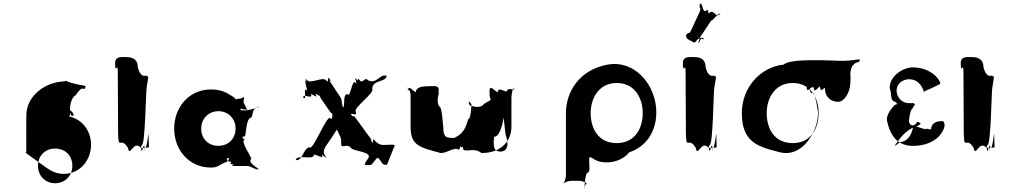

<svg xmlns="http://www.w3.org/2000/svg" viewBox="-20 -1150 7061 1335"><path d="M499 -568C455 -579 443 -585 440 -588C437 -587 431 -584 411 -583C280 -572 163 -475 163 -347C162 -347 163 -104 163 -104C162 -98 163 -89 159 -87L301 15C335 39 373 59 422 59C534 59 613 -32 613 -145C612 -257 531 -346 412 -346C323 -346 243 -305 215 -239C209 -235 199 -182 197 -177C197 -134 200 -131 222 -115C247 -105 247 -111 267 -112C274 -109 282 -122 290 -122C328 -190 392 -274 445 -320C492 -366 458 -394 466 -384C475 -380 493 -362 493 -348C473 -343 478 -340 478 -344C470 -356 464 -391 468 -410C468 -433 487 -483 505 -486C517 -504 534 -528 549 -534C573 -530 572 -532 575 -549C568 -559 537 -556 499 -568ZM483 3C483 74 430 124 363 124C297 124 244 74 244 3C244 -67 294 -117 363 -117C435 -117 483 -67 483 3ZM440 -588C437 -591 444 -590 440 -588Z M858 -753C818 -753 779 -761 779 -702C779 -635 781 -771 781 -704C781 -626 799 -731 799 -646C799 -579 801 -336 801 -269V-230C803 -95 819 -208 870 -121C883 -49 908 -185 962 -119C966 -52 981 -186 984 -116C984 -49 982 -181 982 -114C980 -49 982 -191 984 -127C1001 -83 1013 -268 1013 -204C1014 -128 1016 -144 1016 -125C1015 -126 1012 -124 1010 -125C998 -121 964 -122 962 -122C962 -122 956 -129 967 -143C990 -143 994 -526 1000 -543C1004 -573 1011 -605 1011 -617C1001 -620 1003 -619 998 -625C984 -620 955 -615 938 -683C938 -751 880 -753 858 -753Z M1191 -256C1191 -106 1296 15 1446 15C1500 15 1493 -1 1559 -26C1575 -32 1535 -45 1573 -52C1582 -45 1543 -31 1587 -24C1596 -24 1563 -8 1601 -8C1613 -5 1572 1 1609 4H1691C1728 4 1722 17 1777 30C1786 30 1741 27 1779 27C1771 15 1699 -19 1727 -46C1736 -46 1644 -178 1682 -178C1690 -180 1639 -192 1675 -192C1684 -192 1637 -188 1675 -188C1685 -188 1644 -200 1682 -202C1691 -202 1689 -332 1727 -332C1745 -359 1724 -392 1779 -404C1788 -404 1739 -407 1777 -407C1769 -394 1682 -382 1691 -382C1691 -382 1643 -383 1650 -386C1666 -395 1654 -402 1659 -398C1665 -391 1663 -389 1685 -389C1708 -387 1702 -378 1689 -406C1678 -437 1668 -428 1676 -460C1683 -484 1671 -471 1651 -464C1629 -464 1631 -464 1625 -458C1618 -460 1606 -477 1578 -491C1542 -515 1498 -528 1446 -528C1296 -528 1191 -406 1191 -256ZM1379 -256C1379 -327 1432 -377 1499 -377C1565 -377 1618 -327 1618 -256C1618 -186 1568 -136 1499 -136C1427 -136 1379 -186 1379 -256Z M2648 -142C2635 -142 2610 -144 2587 -172C2562 -202 2583 -138 2562 -164C2539 -191 2586 -135 2565 -164C2545 -196 2581 -154 2556 -188C2535 -217 2475 -299 2454 -328C2427 -366 2449 -320 2423 -351C2400 -378 2441 -317 2423 -348C2406 -375 2469 -334 2454 -372C2433 -401 2589 -504 2568 -533C2572 -597 2661 -577 2669 -621C2648 -650 2688 -594 2667 -623C2617 -637 2602 -563 2538 -592C2517 -621 2504 -564 2481 -592C2456 -622 2481 -569 2458 -602C2437 -631 2477 -571 2456 -600C2437 -625 2473 -550 2451 -576C2428 -603 2417 -466 2396 -495C2358 -498 2384 -398 2363 -404C2342 -433 2387 -375 2366 -404C2345 -455 2371 -441 2333 -495C2312 -524 2300 -547 2279 -576C2254 -610 2292 -567 2273 -600C2252 -629 2292 -573 2271 -602C2248 -627 2273 -561 2247 -592C2224 -619 2138 -564 2116 -592C2092 -622 2128 -567 2105 -598C2084 -627 2124 -567 2103 -596C2084 -622 2129 -559 2108 -584C2087 -613 2129 -496 2108 -525C2087 -536 2118 -451 2088 -470C2067 -499 2111 -439 2090 -468C2079 -506 2148 -459 2145 -488C2124 -517 2196 -458 2177 -488C2160 -516 2221 -462 2202 -495C2181 -524 2222 -469 2199 -496C2178 -522 2225 -447 2207 -471C2207 -471 2297 -342 2276 -371C2261 -391 2322 -321 2305 -348C2287 -379 2328 -324 2305 -351C2279 -382 2302 -307 2276 -328C2255 -357 2154 -97 2133 -126C2087 -120 2084 -24 2034 -38C2013 -67 2057 -7 2036 -36C2043 -79 2142 -38 2164 -67C2143 -96 2239 -37 2220 -67C2203 -95 2263 -34 2243 -58C2222 -87 2267 -30 2246 -59C2223 -91 2227 -108 2258 -152C2286 -192 2369 -312 2345 -312C2338 -336 2352 -377 2336 -377C2320 -354 2317 -354 2301 -377C2285 -377 2299 -336 2293 -312L2349 -193C2349 -189 2354 -173 2352 -152C2352 -135 2355 -133 2369 -133C2386 -137 2404 -142 2423 -119C2440 -98 2572 -95 2540 -49C2508 -3 2511 -2 2535 -2C2560 -2 2562 -1 2583 -29C2603 -58 2607 -60 2627 -31C2646 -3 2646 -3 2671 -5L2725 -140C2716 -148 2678 -142 2648 -142Z M2952 -550C2930 -550 2872 -549 2872 -510C2854 -510 2828 -559 2818 -529C2818 -529 2816 -567 2816 -528C2825 -518 2835 -529 2835 -472V-266C2835 -137 2900 -125 3044 -86C3096 -86 3138 -132 3170 -108C3174 -110 3187 -158 3187 -122C3187 -122 3184 -161 3184 -122C3184 -118 3198 -149 3202 -108C3234 -93 3276 -125 3328 -86C3472 -86 3536 -177 3536 -267V-472C3536 -490 3547 -558 3556 -528C3556 -528 3554 -568 3554 -529C3544 -520 3517 -549 3499 -510C3499 -510 3441 -549 3441 -510C3423 -510 3394 -559 3384 -529V-487C3393 -434 3425 -389 3473 -371C3483 -371 3492 -199 3500 -201C3521 -129 3500 -100 3465 -96C3417 -94 3406 -123 3416 -199C3464 -199 3486 -336 3486 -379C3486 -397 3496 -465 3505 -475C3505 -514 3503 -517 3482 -517C3451 -508 3422 -496 3404 -462L3346 -428C3328 -403 3294 -403 3266 -412C3248 -412 3239 -421 3239 -446C3248 -436 3258 -434 3258 -416C3258 -442 3257 -322 3236 -322C3214 -246 3194 -217 3138 -191C3082 -191 3062 -193 3062 -269C3062 -244 3055 -407 3037 -407C3019 -425 3021 -463 3030 -498V-534C3020 -559 2991 -550 2952 -550Z M4087 -364C4087 -468 4145 -573 4268 -573C4393 -573 4449 -468 4449 -364C4449 -259 4396 -155 4268 -155C4138 -155 4087 -259 4087 -364ZM3915 -362V70C3915 88 3906 115 3897 125V126C3907 117 3935 107 3953 107H4006C4024 107 4053 117 4063 126V125C4054 115 4043 164 4043 146C4043 220 4044 52 4065 52C4086 39 4077 21 4077 -24C4077 -62 4073 -59 4095 -53C4108 -43 4133 -30 4153 -25C4238 -9 4314 -40 4356 -91C4508 -142 4570 -298 4533 -455C4497 -606 4366 -730 4206 -701C4012 -666 3915 -517 3915 -362Z M4799 -858C4775 -872 4749 -877 4751 -903C4765 -933 4736 -876 4750 -906C4775 -939 4767 -899 4787 -943C4801 -973 4827 -1029 4841 -1059C4862 -1106 4838 -1078 4846 -1121C4860 -1151 4835 -1092 4849 -1122C4867 -1138 4861 -1056 4891 -1076C4905 -1106 4902 -1034 4916 -1064C4949 -1084 4956 -1020 4986 -1053C5000 -1083 4973 -1020 4987 -1050C4985 -1076 4928 -997 4929 -1009C4943 -1039 4840 -874 4854 -904C4854 -904 4824 -836 4841 -854C4855 -884 4853 -884 4869 -876C4882 -879 4864 -898 4832 -878C4812 -851 4809 -852 4799 -858ZM4807 -753C4767 -753 4727 -761 4727 -702C4727 -635 4729 -771 4729 -704C4729 -626 4747 -731 4747 -646C4747 -579 4749 -336 4749 -269V-230C4751 -95 4767 -208 4818 -121C4831 -49 4856 -185 4910 -119C4914 -52 4929 -186 4932 -116C4932 -49 4929 -181 4929 -114C4927 -49 4930 -191 4932 -127C4949 -83 4961 -268 4961 -204C4962 -128 4963 -144 4963 -125C4962 -126 4959 -124 4957 -125C4945 -121 4912 -122 4910 -122C4910 -122 4904 -129 4915 -143C4938 -143 4941 -526 4947 -543C4951 -573 4959 -605 4959 -617C4949 -620 4951 -619 4946 -625C4932 -620 4903 -615 4886 -683C4886 -751 4829 -753 4807 -753Z M5311 -364C5311 -468 5369 -573 5492 -573C5616 -573 5672 -468 5672 -364C5672 -259 5620 -155 5492 -155C5361 -155 5311 -259 5311 -364ZM5430 -701C5269 -685 5138 -543 5138 -364C5138 -159 5252 -129 5404 -91C5558 -52 5668 -236 5668 -364C5668 -368 5653 -495 5627 -511C5619 -474 5600 -570 5590 -550C5590 -499 5589 -573 5589 -547C5589 -489 5623 -563 5639 -539C5639 -488 5682 -568 5682 -542C5692 -492 5716 -563 5716 -531C5716 -480 5755 -442 5807 -442C5852 -442 5890 -509 5892 -569C5892 -580 5896 -612 5893 -622C5890 -674 5908 -705 5940 -717C5956 -718 5955 -721 5959 -736C5948 -740 5910 -727 5831 -727C5777 -727 5476 -748 5430 -701Z M6400 -523C6409 -503 6398 -506 6406 -510C6421 -518 6390 -507 6405 -514C6428 -525 6425 -522 6451 -534C6466 -542 6500 -558 6515 -565C6530 -573 6473 -674 6341 -681C6256 -689 6153 -610 6168 -528C6183 -500 6165 -456 6201 -442C6221 -444 6205 -423 6226 -429C6241 -437 6210 -419 6225 -426C6234 -434 6200 -419 6200 -419C6183 -401 6138 -351 6148 -308C6168 -216 6215 -129 6343 -136C6517 -144 6558 -270 6546 -292C6541 -312 6531 -309 6513 -306C6479 -306 6454 -282 6454 -252C6446 -248 6423 -256 6417 -255C6425 -239 6340 -284 6329 -265C6325 -258 6317 -170 6237 -161C6193 -127 6192 -125 6226 -172C6257 -215 6303 -260 6355 -271C6383 -289 6388 -290 6372 -298C6356 -306 6358 -305 6351 -292C6347 -286 6337 -278 6324 -278C6310 -279 6300 -293 6300 -309C6300 -324 6311 -394 6325 -394C6327 -401 6332 -412 6336 -415C6338 -415 6340 -412 6340 -425C6337 -435 6326 -433 6315 -433H6298C6255 -433 6214 -470 6214 -521C6214 -566 6255 -599 6300 -599C6376 -599 6396 -531 6400 -523Z M6738 -753C6698 -753 6659 -761 6659 -702C6659 -635 6661 -771 6661 -704C6661 -626 6679 -731 6679 -646C6679 -579 6681 -336 6681 -269V-230C6683 -95 6699 -208 6750 -121C6763 -49 6788 -185 6842 -119C6846 -52 6861 -186 6864 -116C6864 -49 6862 -181 6862 -114C6860 -49 6862 -191 6864 -127C6881 -83 6893 -268 6893 -204C6894 -128 6896 -144 6896 -125C6895 -126 6892 -124 6890 -125C6878 -121 6844 -122 6842 -122C6842 -122 6836 -129 6847 -143C6870 -143 6874 -526 6880 -543C6884 -573 6891 -605 6891 -617C6881 -620 6883 -619 6878 -625C6864 -620 6835 -615 6818 -683C6818 -751 6760 -753 6738 -753Z"/></svg>

Font: Hussar Przerywany
Style: Regular
Weight: 400
Foundry: Cannot Into Space Fonts
Version: Version 0.982